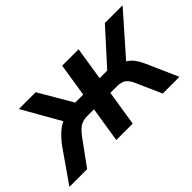

<svg xmlns="http://www.w3.org/2000/svg" viewBox="-115 -762 1034 1034"><g transform="rotate(-45 402.0 -244.5)"><path d="M-45 0 82 -182Q134 -252 182 -273L59 -489H187L298 -299H359L389 -489H514L484 -299H542L714 -489H849L649 -262Q671 -249 687 -227Q703 -205 715 -177L793 0H666L602 -144Q587 -178 568.5 -190Q550 -202 521 -202H469L437 0H312L344 -202H295Q263 -202 242 -190Q221 -178 195 -144L90 0Z"/></g></svg>

Font: Nunito Sans
Style: Bold Italic
Weight: 700
Italic angle: -9°
Designer: Vernon Adams
Foundry: Vernon Adams
Version: Version 3.006; ttfautohint (v1.8.3)